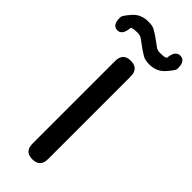

<svg xmlns="http://www.w3.org/2000/svg" viewBox="-351 -982 1015 1015"><g transform="rotate(45 156.0 -474.5)"><path d="M155 0Q97 0 97 -60V-677Q97 -737 155 -737Q213 -737 213 -677V-60Q213 0 155 0ZM239 -792Q208 -792 193.5 -799.5Q179 -807 157 -822Q135 -837 110 -856Q97 -867 76 -867Q32 -867 31 -857Q26 -798 -12 -800Q-50 -803 -47 -862Q-47 -873 -14 -911Q19 -949 73 -949Q104 -949 118.5 -941.5Q133 -934 155 -919Q177 -904 202 -885Q214 -875 235 -875Q278 -875 279 -885Q285 -944 324 -941Q362 -938 359 -878Q358 -868 325 -830Q292 -792 239 -792Z"/></g></svg>

Font: Resource Han Rounded TW Medium
Style: Regular
Weight: 500
Designer: Cyano Hao (round all glyphs); Ryoko NISHIZUKA 西塚涼子 (kana, bopomofo & ideographs); Paul D. Hunt (Latin, Greek & Cyrillic)
Foundry: Cyano Hao
Version: 0.990